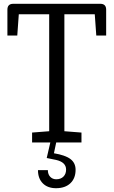

<svg xmlns="http://www.w3.org/2000/svg" viewBox="-20 -750 598 1011"><path d="M149 0V-52L239 -59V-675H79L71 -563H19V-699Q19 -730 50 -730H508Q539 -730 539 -699V-563H487L479 -675H319V-59L409 -52V0ZM275 241Q231 241 205.5 215.5Q180 190 180 146H232Q232 168 244.5 181Q257 194 276 194Q300 194 314 180Q328 166 328 143Q328 104 275 92L226 82L245 0H276L264 57Q324 67 351 87.5Q378 108 378 144Q378 189 350.5 215Q323 241 275 241Z"/></svg>

Font: Fauna One
Style: Regular
Weight: 400
Designer: Eduardo Rodriguez Tunni
Foundry: Eduardo Rodriguez Tunni
Version: Version 2.001; ttfautohint (v1.8.4.7-5d5b);gftools[0.9.23]